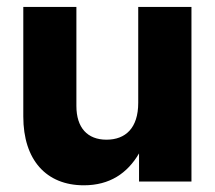

<svg xmlns="http://www.w3.org/2000/svg" viewBox="-20 -536 634 567"><path d="M227.5 11.2C303.7 11.2 356 -23.9 390.6 -83V0H545.4V-515.6H388.2V-232.4C388.2 -157.7 350.6 -123.5 294.4 -123.5C238.3 -123.5 205.6 -158.7 205.6 -223.1V-515.6H48.8V-191.9C48.8 -63.5 116.7 11.2 227.5 11.2Z"/></svg>

Font: Raveo Display
Style: Bold
Weight: 700
Designer: Jakub Foglar, Rasmus Andersson (Inter)
Foundry: Jakubfoglar.com
Version: Version 1.100;Glyphs 3.2.3 (3260)